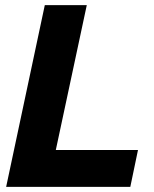

<svg xmlns="http://www.w3.org/2000/svg" viewBox="-20 -730 603 750"><path d="M155 -710H319L198 -144H519L489 0H4Z"/></svg>

Font: Raleway Thin ExtraBold
Style: Italic
Weight: 800
Italic angle: -12°
Version: Version 4.026